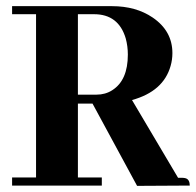

<svg xmlns="http://www.w3.org/2000/svg" viewBox="-20 -606 640 627"><path d="M312.5 0V-26.4H234.4V-267.6H282.2L427.7 1L599.6 0Q599.6 -21.5 584 -24.4Q579.1 -25.4 574.2 -25.4H561.5L411.1 -279.3Q513.7 -307.6 537.1 -390.6Q543 -411.1 543 -432.6Q543 -504.9 478.5 -548.8Q423.8 -585.9 345.7 -585.9H19.5V-559.6H97.7V-26.4H19.5V0ZM287.1 -559.6Q367.2 -559.6 390.6 -480.5Q397.5 -455.1 397.5 -427.7Q397.5 -343.8 346.7 -311.5Q324.2 -296.9 294.9 -296.9H234.4V-559.6Z"/></svg>

Font: Abhaya Libre ExtraBold
Style: Regular
Weight: 800
Designer: Pushpananda Ekanayake, Sol Matas, Pathum Egodawatta
Foundry: Mooniak
Version: Version 1.050 ; ttfautohint (v1.6)